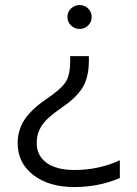

<svg xmlns="http://www.w3.org/2000/svg" viewBox="-20 -570 550 769"><path d="M333 -468Q318.8 -454.1 298.8 -454.1Q278.8 -454.1 264.4 -468Q250 -481.9 250 -502Q250 -522 264.4 -535.9Q278.8 -549.8 298.8 -549.8Q318.8 -549.8 333 -535.9Q347.2 -522 347.2 -502Q347.2 -481.9 333 -468ZM277.8 179.2Q175.8 179.2 113.3 130.9Q50.8 82.5 50.8 2.9Q50.8 -48.3 77.9 -90.1Q105 -131.8 164.1 -171.9Q225.1 -213.4 243.2 -241.9Q261.2 -270.5 261.2 -327.1V-345.2H335.9V-326.2Q335.9 -262.2 312 -221.4Q288.1 -180.7 229 -140.1Q190.9 -113.8 170.4 -94.2Q149.9 -74.7 138.4 -51Q127 -27.3 127 2.9Q127 53.2 166.5 82Q206.1 110.8 277.8 110.8Q376.5 110.8 460 71.8V143.1Q375 179.2 277.8 179.2Z"/></svg>

Font: Prompt Light
Style: Regular
Weight: 300
Designer: Katatrad Team
Foundry: CadsonDemak
Version: Version 1.000;PS 001.000;hotconv 1.0.88;makeotf.lib2.5.64775